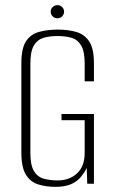

<svg xmlns="http://www.w3.org/2000/svg" viewBox="-20 -714 444 746"><path d="M196 12Q159 12 128.5 2.5Q98 -7 80.5 -35.5Q63 -64 63 -122V-468Q63 -526 81 -553.5Q99 -581 131.5 -590Q164 -599 205 -599Q246 -599 277.5 -589.5Q309 -580 327 -552.5Q345 -525 345 -468V-398H309V-467Q309 -514 295.5 -537Q282 -560 258.5 -567Q235 -574 204 -574Q173 -574 149 -567Q125 -560 111.5 -537Q98 -514 98 -467V-120Q98 -73 111.5 -50Q125 -27 149 -20Q173 -13 204 -13Q250 -13 279.5 -40.5Q309 -68 309 -120V-247H219V-271H345V0H319L317 -62Q313 -53 307.5 -44.5Q302 -36 297 -30Q281 -9 256.5 1.5Q232 12 196 12ZM203 -643Q192 -643 184.5 -650.5Q177 -658 177 -669Q177 -679 184.5 -686.5Q192 -694 203 -694Q214 -694 221.5 -686.5Q229 -679 229 -669Q229 -658 221.5 -650.5Q214 -643 203 -643Z"/></svg>

Font: Alumni Sans Thin ExtraLight
Style: Regular
Weight: 250
Version: Version 1.018